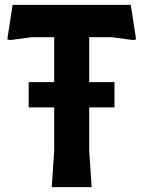

<svg xmlns="http://www.w3.org/2000/svg" viewBox="-20 -770 590 790"><path d="M347 -617V-432H451V-328H347V-150L357 0H193L203 -150V-328H98V-432H203V-617H111L21 -605L10 -608L32 -750H518L540 -608L529 -605L439 -617Z"/></svg>

Font: Farro
Style: Bold
Weight: 700
Designer: Aceler Chua
Foundry: Grayscale Limited
Version: Version 1.101